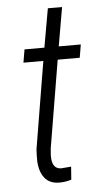

<svg xmlns="http://www.w3.org/2000/svg" viewBox="-50 -680 377 722"><g transform="rotate(-5 138.5 -319.5)"><path d="M121.6 -97.7Q121.6 -95.2 121.6 -92.8Q121.6 -44.9 156.2 -44.4L192.4 -47.4L193.8 -47.9V-45.9L190.4 0V1L189.5 1.5Q169.4 8.3 145.5 8.3Q144 8.3 142.6 8.3Q107.9 7.8 89.4 -15.6Q70.8 -38.6 68.8 -79.6Q68.4 -87.9 68.8 -95.7Q68.8 -109.9 69.8 -123L124.5 -452.6H50.8H49.3L49.8 -454.6L57.6 -501V-502H58.6H132.8L158.7 -648.4H212.4L187 -502H268.6H270V-500.5L262.2 -454.1L261.7 -452.6H260.7H178.7L123.5 -122.1Z"/></g></svg>

Font: MAUL Condensed Light Italic
Style: Light Italic
Weight: 300
Italic angle: -12°
Designer: MAUL
Version: Version 1.0; 2020; ttfautohint (v1.8.3)